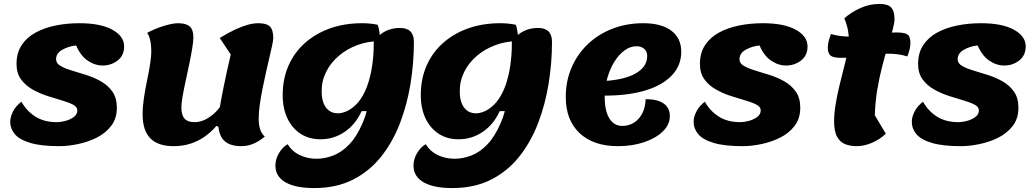

<svg xmlns="http://www.w3.org/2000/svg" viewBox="-20 -718 5268 976"><path d="M281 25Q189 25 134 8.5Q79 -8 55.5 -36Q32 -64 32 -99Q32 -124 46.5 -152Q61 -180 89 -201Q115 -154 159.5 -125.5Q204 -97 270 -97Q287 -97 311 -103Q335 -109 354 -122.5Q373 -136 373 -157Q373 -175 350.5 -186.5Q328 -198 293 -208Q258 -218 218.5 -231Q179 -244 144 -264Q109 -284 86.5 -315Q64 -346 64 -393Q64 -449 90 -488.5Q116 -528 161 -552.5Q206 -577 263.5 -588.5Q321 -600 384 -600Q491 -600 551 -567Q611 -534 611 -482Q611 -436 578 -410.5Q545 -385 502 -385Q462 -385 425.5 -410Q389 -435 367 -487Q328 -483 296.5 -465Q265 -447 265 -417Q265 -396 287.5 -383Q310 -370 345 -359.5Q380 -349 419.5 -336.5Q459 -324 494 -304Q529 -284 551.5 -252Q574 -220 574 -170Q574 -116 545.5 -78.5Q517 -41 472 -18.5Q427 4 376 14.5Q325 25 281 25Z M863 25Q783 25 744 -15Q705 -55 705 -137Q705 -176 711.5 -219.5Q718 -263 727 -306Q736 -349 742.5 -388.5Q749 -428 749 -460Q749 -489 743.5 -513.5Q738 -538 728 -551Q769 -573 813.5 -586.5Q858 -600 885 -600Q926 -600 944.5 -583.5Q963 -567 963 -529Q963 -508 957 -471.5Q951 -435 942 -392Q933 -349 923.5 -305.5Q914 -262 908 -227Q902 -192 902 -172Q902 -133 918 -115Q934 -97 969 -97Q1011 -97 1053 -128.5Q1095 -160 1120 -210L1135 -51L1080 -78Q1054 -47 1020.5 -23.5Q987 0 947.5 12.5Q908 25 863 25ZM1207 25Q1146 25 1117.5 -5Q1089 -35 1089 -99Q1089 -121 1096.5 -167Q1104 -213 1118 -282Q1132 -351 1153 -441L1097 -525Q1143 -553 1178 -569Q1213 -585 1241 -592.5Q1269 -600 1294 -600Q1335 -600 1352 -583Q1369 -566 1369 -526Q1369 -514 1363.5 -487.5Q1358 -461 1349.5 -425.5Q1341 -390 1332 -349.5Q1323 -309 1314.5 -267Q1306 -225 1300.5 -186Q1295 -147 1295 -115Q1295 -50 1326 -24Q1269 25 1207 25Z M1577 238Q1482 238 1431 208.5Q1380 179 1380 124Q1380 91 1398 60.5Q1416 30 1442 15Q1466 53 1505 71Q1544 89 1589 89Q1631 89 1674 72.5Q1717 56 1755 16.5Q1793 -23 1822.5 -91Q1852 -159 1867.5 -262Q1883 -365 1880 -509Q1908 -544 1940.5 -560Q1973 -576 2013 -576Q2084 -576 2084 -505Q2084 -400 2067 -294Q2050 -188 2013.5 -92.5Q1977 3 1918 77.5Q1859 152 1774.5 195Q1690 238 1577 238ZM1609 -10Q1551 -10 1508 -38Q1465 -66 1441 -116.5Q1417 -167 1417 -235Q1417 -316 1446 -383Q1475 -450 1529 -498.5Q1583 -547 1657 -573.5Q1731 -600 1821 -600Q1863 -600 1900 -592Q1906 -576 1909 -554Q1912 -532 1912 -509Q1851 -509 1797 -489Q1743 -469 1702 -434Q1661 -399 1638 -353Q1615 -307 1615 -254Q1615 -201 1637 -171.5Q1659 -142 1698 -142Q1718 -142 1742 -152.5Q1766 -163 1790.5 -187Q1815 -211 1835 -253Q1855 -295 1867.5 -358Q1880 -421 1880 -509V-153H1818Q1788 -86 1732.5 -48Q1677 -10 1609 -10Z M2279 238Q2184 238 2133 208.5Q2082 179 2082 124Q2082 91 2100 60.5Q2118 30 2144 15Q2168 53 2207 71Q2246 89 2291 89Q2333 89 2376 72.5Q2419 56 2457 16.5Q2495 -23 2524.5 -91Q2554 -159 2569.5 -262Q2585 -365 2582 -509Q2610 -544 2642.5 -560Q2675 -576 2715 -576Q2786 -576 2786 -505Q2786 -400 2769 -294Q2752 -188 2715.5 -92.5Q2679 3 2620 77.5Q2561 152 2476.5 195Q2392 238 2279 238ZM2311 -10Q2253 -10 2210 -38Q2167 -66 2143 -116.5Q2119 -167 2119 -235Q2119 -316 2148 -383Q2177 -450 2231 -498.5Q2285 -547 2359 -573.5Q2433 -600 2523 -600Q2565 -600 2602 -592Q2608 -576 2611 -554Q2614 -532 2614 -509Q2553 -509 2499 -489Q2445 -469 2404 -434Q2363 -399 2340 -353Q2317 -307 2317 -254Q2317 -201 2339 -171.5Q2361 -142 2400 -142Q2420 -142 2444 -152.5Q2468 -163 2492.5 -187Q2517 -211 2537 -253Q2557 -295 2569.5 -358Q2582 -421 2582 -509V-153H2520Q2490 -86 2434.5 -48Q2379 -10 2311 -10Z M3121 25Q2997 25 2926.5 -41Q2856 -107 2856 -225Q2856 -306 2885.5 -374.5Q2915 -443 2968 -493.5Q3021 -544 3093 -572Q3165 -600 3250 -600Q3342 -600 3392.5 -562Q3443 -524 3443 -455Q3443 -384 3393.5 -333Q3344 -282 3253 -256Q3162 -230 3035 -232L3048 -306Q3155 -312 3212.5 -345.5Q3270 -379 3270 -434Q3270 -456 3255 -469.5Q3240 -483 3216 -483Q3184 -483 3155 -462Q3126 -441 3103 -404Q3080 -367 3067 -320.5Q3054 -274 3054 -223Q3054 -155 3077.5 -116.5Q3101 -78 3143 -78Q3194 -78 3227 -115.5Q3260 -153 3262 -214Q3322 -214 3353.5 -192Q3385 -170 3385 -128Q3385 -85 3350 -50.5Q3315 -16 3255 4.5Q3195 25 3121 25Z M3755 25Q3663 25 3608 8.5Q3553 -8 3529.5 -36Q3506 -64 3506 -99Q3506 -124 3520.5 -152Q3535 -180 3563 -201Q3589 -154 3633.5 -125.5Q3678 -97 3744 -97Q3761 -97 3785 -103Q3809 -109 3828 -122.5Q3847 -136 3847 -157Q3847 -175 3824.5 -186.5Q3802 -198 3767 -208Q3732 -218 3692.5 -231Q3653 -244 3618 -264Q3583 -284 3560.5 -315Q3538 -346 3538 -393Q3538 -449 3564 -488.5Q3590 -528 3635 -552.5Q3680 -577 3737.5 -588.5Q3795 -600 3858 -600Q3965 -600 4025 -567Q4085 -534 4085 -482Q4085 -436 4052 -410.5Q4019 -385 3976 -385Q3936 -385 3899.5 -410Q3863 -435 3841 -487Q3802 -483 3770.5 -465Q3739 -447 3739 -417Q3739 -396 3761.5 -383Q3784 -370 3819 -359.5Q3854 -349 3893.5 -336.5Q3933 -324 3968 -304Q4003 -284 4025.5 -252Q4048 -220 4048 -170Q4048 -116 4019.5 -78.5Q3991 -41 3946 -18.5Q3901 4 3850 14.5Q3799 25 3755 25Z M4335 25Q4304 25 4278 15.5Q4252 6 4236 -21.5Q4220 -49 4220 -102Q4220 -140 4227.5 -186Q4235 -232 4246.5 -280Q4258 -328 4269.5 -372.5Q4281 -417 4288.5 -452.5Q4296 -488 4296 -508Q4296 -531 4291 -561Q4286 -591 4272 -625Q4307 -656 4353.5 -677Q4400 -698 4451 -698Q4493 -698 4510 -680Q4527 -662 4527 -621Q4527 -601 4517.5 -566Q4508 -531 4493.5 -484Q4479 -437 4464.5 -381Q4450 -325 4439.5 -262Q4429 -199 4427 -132L4483 -38Q4449 -7 4410 9Q4371 25 4335 25ZM4257 -424Q4217 -424 4202.5 -435Q4188 -446 4188 -477Q4188 -492 4192.5 -509.5Q4197 -527 4204 -545Q4224 -539 4248.5 -535.5Q4273 -532 4298 -532Q4361 -532 4420.5 -542.5Q4480 -553 4539 -553Q4580 -553 4594 -542Q4608 -531 4608 -499Q4608 -485 4604 -467.5Q4600 -450 4592 -431Q4572 -438 4547.5 -441.5Q4523 -445 4498 -445Q4435 -445 4375.5 -434.5Q4316 -424 4257 -424Z M4864 25Q4772 25 4717 8.5Q4662 -8 4638.5 -36Q4615 -64 4615 -99Q4615 -124 4629.5 -152Q4644 -180 4672 -201Q4698 -154 4742.5 -125.5Q4787 -97 4853 -97Q4870 -97 4894 -103Q4918 -109 4937 -122.5Q4956 -136 4956 -157Q4956 -175 4933.5 -186.5Q4911 -198 4876 -208Q4841 -218 4801.5 -231Q4762 -244 4727 -264Q4692 -284 4669.5 -315Q4647 -346 4647 -393Q4647 -449 4673 -488.5Q4699 -528 4744 -552.5Q4789 -577 4846.5 -588.5Q4904 -600 4967 -600Q5074 -600 5134 -567Q5194 -534 5194 -482Q5194 -436 5161 -410.5Q5128 -385 5085 -385Q5045 -385 5008.5 -410Q4972 -435 4950 -487Q4911 -483 4879.5 -465Q4848 -447 4848 -417Q4848 -396 4870.5 -383Q4893 -370 4928 -359.5Q4963 -349 5002.5 -336.5Q5042 -324 5077 -304Q5112 -284 5134.5 -252Q5157 -220 5157 -170Q5157 -116 5128.5 -78.5Q5100 -41 5055 -18.5Q5010 4 4959 14.5Q4908 25 4864 25Z"/></svg>

Font: Lemonada
Style: Regular
Weight: 400
Designer: Mohamed Gaber (Arabic), Eduardo Tunni (Latin)
Foundry: Kief Type Foundry
Version: Version 4.005